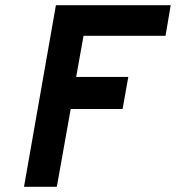

<svg xmlns="http://www.w3.org/2000/svg" viewBox="-20 -720 678 740"><path d="M72.5 0 195.5 -700H638L618 -582H302L273.5 -423.5H474.5L452.5 -300H252.5L199 0Z"/></svg>

Font: Overpass
Style: Bold Italic
Weight: 700
Italic angle: -10°
Designer: Delve Withrington, Dave Bailey, Thomas Jockin
Foundry: Delve Fonts LLC
Version: Version 4.000; ttfautohint (v1.8.3)